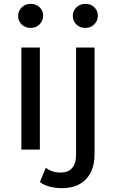

<svg xmlns="http://www.w3.org/2000/svg" viewBox="-20 -777 603 997"><path d="M91 -530H187V0H91ZM74 -694Q74 -720 92.5 -738.5Q111 -757 139 -757Q167 -757 185.5 -739.5Q204 -722 204 -696Q204 -669 185.5 -650.5Q167 -632 139 -632Q111 -632 92.5 -650Q74 -668 74 -694ZM187 168 218 94Q248 119 296 119Q334 119 354.5 95.5Q375 72 375 26V-530H471V24Q471 106 427 153Q383 200 302 200Q267 200 237 192Q207 184 187 168ZM358 -694Q358 -720 376.5 -738.5Q395 -757 423 -757Q451 -757 469.5 -739.5Q488 -722 488 -696Q488 -669 469.5 -650.5Q451 -632 423 -632Q395 -632 376.5 -650Q358 -668 358 -694Z"/></svg>

Font: Montserrat Alternates Medium
Style: Regular
Weight: 500
Designer: Julieta Ulanovsky
Foundry: Julieta Ulanovsky
Version: Version 7.200